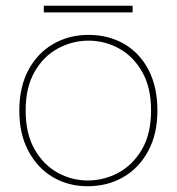

<svg xmlns="http://www.w3.org/2000/svg" viewBox="-20 -634 614 666"><path d="M284 12Q217 12 163.5 -19.5Q110 -51 78.5 -110Q47 -169 47 -250Q47 -333 79 -392Q111 -451 165.5 -482Q220 -513 287 -513Q356 -513 410 -482Q464 -451 495 -392Q526 -333 526 -250Q526 -169 494 -110Q462 -51 407.5 -19.5Q353 12 284 12ZM284 -8Q341 -8 391 -35Q441 -62 472.5 -116Q504 -170 504 -251Q504 -331 473 -385Q442 -439 392.5 -466Q343 -493 287 -493Q231 -493 181 -466Q131 -439 100 -385Q69 -331 69 -251Q69 -170 100 -116Q131 -62 180 -35Q229 -8 284 -8ZM132 -591V-614H440V-591Z"/></svg>

Font: DM Sans 17pt Thin
Style: Regular
Weight: 250
Version: Version 4.004;gftools[0.9.30]